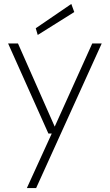

<svg xmlns="http://www.w3.org/2000/svg" viewBox="-20 -732 556 972"><path d="M116 220 242 -56H225L21 -512H71L257 -91L447 -512H495L163 220ZM171 -555 161 -589 341 -712 356 -671Z"/></svg>

Font: DM Sans 12pt ExtraLight
Style: Regular
Weight: 250
Version: Version 4.004;gftools[0.9.30]